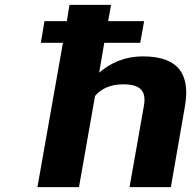

<svg xmlns="http://www.w3.org/2000/svg" viewBox="-20 -770 795 790"><path d="M486 -423C559 -423 583 -395 572 -334L513 0H683L741 -333C763 -460 718 -538 569 -538C491 -538 432 -509 388 -471L409 -594H557L573 -683H425L437 -750H266L255 -683H163L148 -594H239L134 0H305L371 -375C395 -404 433 -423 486 -423Z"/></svg>

Font: Asimov
Style: XWidIt
Weight: 500
Designer: Google
Version: Version 2.000980; 2014